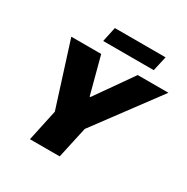

<svg xmlns="http://www.w3.org/2000/svg" viewBox="-192 -1039 1178 1207"><g transform="rotate(30 397.0 -436.0)"><path d="M186 0 235 -228 89 -688H306L377 -420H383L571 -688H794L452 -228L402 0ZM276 -765 299 -872H667L643 -765Z"/></g></svg>

Font: Saira SemiExpanded ExtraBold
Style: Italic
Weight: 800
Width: 6
Italic angle: -12°
Designer: Hector Gatti with collaboration of the Omnibus-Type team
Foundry: Omnibus-Type
Version: Version 1.101